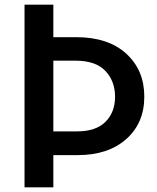

<svg xmlns="http://www.w3.org/2000/svg" viewBox="-20 -767 665 814"><path d="M84 27.3V-747.1H206.1V-609.4H302.7Q438.5 -609.4 515.1 -539.6Q591.8 -469.7 591.8 -357.4Q591.8 -245.1 515.1 -177.2Q438.5 -109.4 309.6 -109.4H206.1V27.3ZM206.1 -210H306.6Q386.7 -210 427.2 -250.5Q467.8 -291 467.8 -356.9Q467.8 -422.9 426.8 -466.3Q385.7 -509.8 299.8 -509.8H206.1Z"/></svg>

Font: GenEi M Gothic v2 Medium
Style: Regular
Weight: 500
Version: Version 2.0